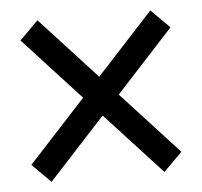

<svg xmlns="http://www.w3.org/2000/svg" viewBox="-40 -574 561 533"><g transform="rotate(-5 240.0 -307.0)"><path d="M83 -82 31.2 -133.8 397.5 -532.2 449.2 -480.5ZM397.5 -82 31.2 -480.5 83 -532.2 449.2 -133.8Z"/></g></svg>

Font: Reddit Sans
Style: Regular
Weight: 400
Designer: Stephen Hutchings
Foundry: Reddit
Version: Version 1.014